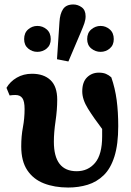

<svg xmlns="http://www.w3.org/2000/svg" viewBox="-20 -824 588 859"><path d="M285 15Q224 15 176.5 -3.5Q129 -22 102 -62.5Q75 -103 75 -169Q75 -215 82.5 -254.5Q90 -294 90 -336Q90 -371 80 -385Q70 -399 49 -399Q37 -399 23 -397L9 -431Q25 -459 55 -476.5Q85 -494 123 -494Q176 -494 206 -465.5Q236 -437 236 -378Q236 -333 228.5 -282Q221 -231 221 -190Q221 -58 323 -58Q374 -58 405.5 -95.5Q437 -133 437 -214Q437 -223 437 -231.5Q437 -240 437 -247Q399 -297 373.5 -338Q348 -379 348 -415Q348 -457 369.5 -478Q391 -499 422 -499Q441 -499 454 -493.5Q467 -488 478 -478Q495 -429 502 -376Q509 -323 509 -260Q509 -178 492 -124Q475 -70 444 -40Q413 -10 372.5 2.5Q332 15 285 15ZM147 -592Q124 -592 106 -607Q88 -622 88 -649Q88 -677 106 -692.5Q124 -708 147 -708Q171 -708 189 -692.5Q207 -677 207 -649Q207 -622 189 -607Q171 -592 147 -592ZM286 -549 235 -559 246 -725Q248 -762 262 -783Q276 -804 308 -804Q328 -804 345.5 -791.5Q363 -779 363 -751Q363 -736 357.5 -720Q352 -704 340 -676ZM430 -592Q407 -592 388.5 -607Q370 -622 370 -649Q370 -677 388.5 -692.5Q407 -708 430 -708Q453 -708 471 -692.5Q489 -677 489 -649Q489 -622 471 -607Q453 -592 430 -592Z"/></svg>

Font: Source Serif Pro
Style: Bold
Weight: 700
Designer: Frank Grießhammer
Foundry: Adobe Systems Incorporated
Version: Version 3.001;hotconv 1.0.111;makeotfexe 2.5.65597